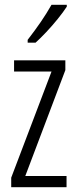

<svg xmlns="http://www.w3.org/2000/svg" viewBox="-20 -851 321 805"><path d="M259 -66H27V-106L196 -551H39V-598H254V-557L86 -113H259ZM260 -823Q245 -800 222 -771.5Q199 -743 174 -716.5Q149 -690 129 -672H96V-684Q127 -724 151 -759Q175 -794 196 -831H260Z"/></svg>

Font: Noto Sans Malayalam UI ExtraCondensed Light
Style: Regular
Weight: 300
Width: 2
Designer: Jelle Bosma - Monotype Design Team
Foundry: Monotype Imaging Inc.
Version: Version 2.104; ttfautohint (v1.8.4.7-5d5b)